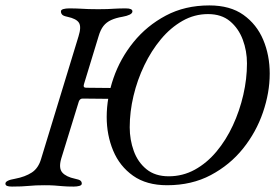

<svg xmlns="http://www.w3.org/2000/svg" viewBox="-40 -684 1016 709"><path d="M577 0Q501 0 451.5 -35Q402 -70 378 -127.5Q354 -185 354 -252Q354 -323 379 -395.5Q404 -468 453 -528.5Q502 -589 572.5 -626.5Q643 -664 733 -664Q810 -664 859 -629Q908 -594 932 -537Q956 -480 956 -412Q956 -342 931 -269Q906 -196 857.5 -135.5Q809 -75 738.5 -37.5Q668 0 577 0ZM4 5Q-8 5 -14 2.5Q-20 0 -20 -6Q-20 -18 16 -24Q53 -31 77.5 -47Q102 -63 112 -98L250 -550Q261 -585 251.5 -600Q242 -615 209 -622Q194 -625 189.5 -630Q185 -635 185 -642Q185 -648 194 -650.5Q203 -653 215 -653Q240 -653 256 -652Q272 -651 287 -650.5Q302 -650 323 -650Q343 -650 356.5 -650.5Q370 -651 385 -652Q400 -653 425 -653Q449 -653 449 -642Q449 -635 439 -630Q429 -625 412 -622Q388 -618 370.5 -610Q353 -602 342 -588Q331 -574 324 -550L270 -373Q266 -360 278 -360L379 -359L367 -319L265 -320Q255 -320 251 -309L186 -98Q176 -63 190 -47Q204 -31 237 -24Q252 -21 257 -17Q262 -13 262 -6Q262 0 253 2.5Q244 5 232 5Q207 5 191 3.5Q175 2 160.5 1Q146 0 124 0Q90 0 66 2.5Q42 5 4 5ZM583 -33Q635 -33 679.5 -57.5Q724 -82 759.5 -124.5Q795 -167 820 -221Q845 -275 858.5 -334Q872 -393 872 -450Q872 -496 856.5 -537.5Q841 -579 809.5 -605.5Q778 -632 728 -632Q678 -632 634 -607Q590 -582 554.5 -539.5Q519 -497 493 -443Q467 -389 453 -330Q439 -271 439 -214Q439 -168 454 -126.5Q469 -85 501 -59Q533 -33 583 -33Z"/></svg>

Font: EB Garamond
Style: Italic
Weight: 400
Italic angle: -17.2°
Designer: Georg Duffner and Octavio Pardo
Foundry: Georg Duffner
Version: Version 1.001